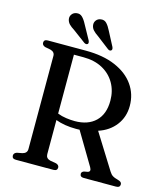

<svg xmlns="http://www.w3.org/2000/svg" viewBox="-129 -991 935 1088"><g transform="rotate(15 339.0 -447.0)"><path d="M612 -461.5Q612 -396.5 575 -348.2Q538 -300 475 -279.5L603 -74.5Q612.5 -59 623.8 -52Q635 -45 652 -41Q667 -37 672.5 -32Q678 -27 678 -19Q678 0 654.5 0H466Q443 0 443 -19Q443 -30 457 -35.5L478.5 -39.5Q498.5 -45 484.5 -69L372 -258Q362 -257.5 351 -257.5Q283 -257.5 231 -277V-77Q231 -52.5 256 -46L293 -39.5Q310.5 -33.5 310.5 -19Q310.5 0 287 0H67.5Q44.5 0 44.5 -19Q44.5 -34 62.5 -40L94 -46Q120.5 -53 120.5 -77V-624Q120.5 -647 94 -654L62.5 -660Q44.5 -666 44.5 -681Q44.5 -700 67.5 -700H290Q392.5 -700 464.5 -669Q536.5 -638 574.2 -584.2Q612 -530.5 612 -461.5ZM231 -660.5V-315Q255 -305.5 281.8 -301.8Q308.5 -298 332.5 -298Q410 -298 454 -340.5Q498 -383 498 -461.5Q498 -519 472.2 -564Q446.5 -609 399 -634.8Q351.5 -660.5 286.5 -660.5ZM386.5 -843 430 -760Q436.5 -746 430 -739.5Q422 -732 409.5 -740.5L334.5 -798Q317 -809.5 305.8 -821.8Q294.5 -834 292.5 -850.5Q290.5 -866.5 300.2 -879Q310 -891.5 327 -893.5Q347.5 -896.5 361 -882Q374.5 -867.5 386.5 -843ZM245 -843 290.5 -760.5Q297 -746.5 291.5 -740Q283.5 -732.5 270.5 -740.5L195 -796.5Q177 -807.5 165.5 -819.2Q154 -831 151 -847.5Q148.5 -863.5 158 -876.2Q167.5 -889 184 -891.5Q204.5 -895 218.5 -881.2Q232.5 -867.5 245 -843Z"/></g></svg>

Font: Fraunces 72pt S050
Style: Regular
Weight: 400
Version: Version 1.000; ttfautohint (v1.8.3)